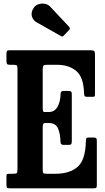

<svg xmlns="http://www.w3.org/2000/svg" viewBox="-20 -1023 570 1043"><path d="M51 -671H34.5Q21 -671 18 -675.8Q15 -680.5 15 -693V-730Q15 -743 18.8 -746.5Q22.5 -750 35 -750H470.5Q487 -750 491.5 -746Q496 -742 496 -726V-516.5Q496 -504 494.8 -500.5Q493.5 -497 480.5 -497H453Q442 -497 439.5 -501.8Q437 -506.5 436.5 -516.5Q434.5 -603.5 394.5 -637.2Q354.5 -671 290 -671H236Q222 -671 217 -667.2Q212 -663.5 212 -648.5V-438.5Q212 -414.5 219.5 -414.5H244.5Q276 -414.5 292 -442Q308 -469.5 309 -510.5Q309 -529 323.5 -529H351.5Q362.5 -529 366.2 -525.5Q370 -522 370 -511.5V-256.5Q370 -244 367 -240Q364 -236 352.5 -236H324.5Q317 -236 312.8 -240Q308.5 -244 308.5 -255.5Q307.5 -296.5 295 -325.8Q282.5 -355 243 -355H226.5Q218 -355 215 -350Q212 -345 212 -331V-100.5Q212 -85.5 216 -82.2Q220 -79 235.5 -79H280Q359 -79 401.8 -116.8Q444.5 -154.5 446.5 -256Q447 -268.5 449.5 -272.2Q452 -276 462.5 -276H486.5Q498 -276 502 -273Q506 -270 506 -258V-18Q506 -6 503 -3Q500 0 488 0H36.5Q24 0 19.5 -2.5Q15 -5 15 -18V-64.5Q15 -75.5 18.5 -77.2Q22 -79 33 -79H49.5Q67 -79 71 -83Q75 -87 75 -105V-650.5Q75 -665.5 70.5 -668.2Q66 -671 51 -671ZM311.5 -827 178.5 -902Q159.5 -912.5 153.2 -934.5Q147 -956.5 163.5 -981Q173 -995 190 -1000.2Q207 -1005.5 224.2 -1002.2Q241.5 -999 252 -987.5L355 -878Q364 -869 355.5 -860L326.5 -830Q322.5 -825.5 319.8 -824.5Q317 -823.5 311.5 -827Z"/></svg>

Font: Besley* Condensed Semi
Style: Regular
Weight: 600
Width: 3
Designer: Owen Earl
Foundry: indestructible type*
Version: Version 3.000; ttfautohint (v1.8.3)